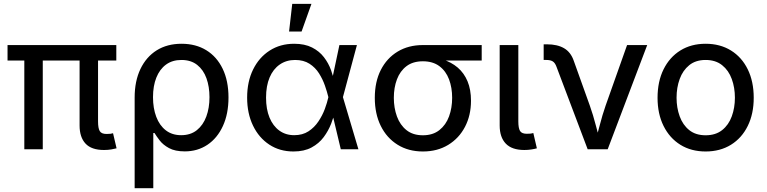

<svg xmlns="http://www.w3.org/2000/svg" viewBox="-20 -782 4019 1006"><path d="M524.9 3.9Q459.5 3.9 428.2 -29.5Q397 -63 397 -124.5V-517.6H493.7V-146Q493.7 -109.9 502.7 -95Q511.7 -80.1 538.1 -80.1Q552.2 -80.1 559.3 -81.1Q566.4 -82 572.3 -84L590.8 -4.9Q580.1 -2 562.7 1Q545.4 3.9 524.9 3.9ZM107.4 0V-517.6H204.1V0ZM19.5 -464.8V-545.9H589.4V-464.8Z M685.5 204.1V-271Q685.5 -356.9 715.8 -420.4Q746.1 -483.9 801 -518.3Q856 -552.7 931.2 -552.7Q1005.9 -552.7 1061 -518.8Q1116.2 -484.9 1146.7 -421.6Q1177.2 -358.4 1177.2 -271.5Q1177.2 -185.5 1147.9 -121.8Q1118.7 -58.1 1066.9 -23.4Q1015.1 11.2 948.2 11.2Q897 11.2 865.5 -6.1Q834 -23.4 816.7 -46.1Q799.3 -68.8 789.6 -85H783.2V204.1ZM929.2 -73.7Q978.5 -73.7 1011.5 -100.1Q1044.4 -126.5 1061 -171.4Q1077.6 -216.3 1077.6 -272.9Q1077.6 -327.6 1061.8 -371.8Q1045.9 -416 1013.2 -441.9Q980.5 -467.8 930.7 -467.8Q882.8 -467.8 849.6 -443.4Q816.4 -418.9 799.1 -375.2Q781.7 -331.5 781.7 -272.9Q781.7 -214.8 798.8 -169.7Q815.9 -124.5 848.9 -99.1Q881.8 -73.7 929.2 -73.7Z M1517.6 11.7Q1445.8 11.7 1391.1 -24.2Q1336.4 -60.1 1305.7 -123.8Q1274.9 -187.5 1274.9 -270.5Q1274.9 -354.5 1306.2 -418Q1337.4 -481.4 1393.1 -517.1Q1448.7 -552.7 1521 -552.7Q1576.7 -552.7 1615 -533.2Q1653.3 -513.7 1677.2 -482.4Q1701.2 -451.2 1714.4 -414.8Q1727.5 -378.4 1733.4 -345.2H1767.6L1776.4 -274.4L1857.9 0H1765.6L1700.2 -274.4Q1693.8 -300.8 1682.4 -333.7Q1670.9 -366.7 1651.6 -397.5Q1632.3 -428.2 1601.6 -448Q1570.8 -467.8 1526.4 -467.8Q1480 -467.8 1445.6 -443.8Q1411.1 -419.9 1392.6 -376Q1374 -332 1374 -270.5Q1374 -210 1392.1 -166Q1410.2 -122.1 1443.4 -97.9Q1476.6 -73.7 1521.5 -73.7Q1565.4 -73.7 1596.4 -94Q1627.4 -114.3 1648.4 -145.8Q1669.4 -177.2 1681.9 -210.9Q1694.3 -244.6 1700.2 -271.5L1758.3 -545.9H1850.1L1776.4 -271.5L1767.6 -204.1H1736.8Q1729.5 -171.4 1715.1 -134Q1700.7 -96.7 1676 -63.5Q1651.4 -30.3 1612.5 -9.3Q1573.7 11.7 1517.6 11.7ZM1494.6 -616.7 1511.2 -761.7H1611.8L1560.1 -616.7Z M2195.8 11.7Q2120.1 11.7 2063.2 -23.7Q2006.3 -59.1 1975.1 -122.3Q1943.8 -185.5 1943.8 -269.5Q1943.8 -353.5 1975.3 -415.5Q2006.8 -477.5 2063.5 -511.7Q2120.1 -545.9 2195.8 -545.9H2503.9V-464.8H2264.6L2195.8 -460.9Q2143.6 -460.9 2109.9 -435.3Q2076.2 -409.7 2059.8 -366.2Q2043.5 -322.8 2043.5 -269.5Q2043.5 -216.8 2059.8 -171.9Q2076.2 -127 2109.9 -100.1Q2143.6 -73.2 2195.8 -73.2Q2248 -73.2 2282.2 -100.3Q2316.4 -127.4 2332.8 -172.1Q2349.1 -216.8 2349.1 -269.5Q2349.1 -322.8 2332.8 -366.2Q2316.4 -409.7 2282.2 -435.3Q2248 -460.9 2195.8 -460.9V-485.4Q2252 -485.4 2298.3 -470.9Q2344.7 -456.5 2378.2 -428Q2411.6 -399.4 2429.7 -356Q2447.8 -312.5 2447.8 -254.4Q2447.8 -177.7 2416.5 -117.7Q2385.3 -57.6 2328.4 -22.9Q2271.5 11.7 2195.8 11.7Z M2727.5 3.9Q2662.1 3.9 2630.1 -29.5Q2598.1 -63 2598.1 -124.5V-545.9H2695.8V-146Q2695.8 -110.4 2704.8 -95.7Q2713.9 -81.1 2740.2 -81.1Q2753.9 -81.1 2761.2 -82Q2768.6 -83 2774.4 -85L2793 -4.9Q2781.2 -1.5 2763.7 1.2Q2746.1 3.9 2727.5 3.9Z M3059.1 0 2896 -431.6Q2888.7 -452.1 2876.7 -460Q2864.7 -467.8 2843.3 -467.8H2828.6V-549.8H2845.7Q2900.4 -549.8 2935.5 -529.3Q2970.7 -508.8 2986.3 -463.4L3070.3 -229Q3088.4 -177.7 3101.3 -127.2Q3114.3 -76.7 3127.9 -27.8H3096.2Q3109.9 -76.7 3122.8 -127.4Q3135.7 -178.2 3153.3 -229L3265.6 -545.9H3371.1L3164.1 0Z M3677.2 11.7Q3601.6 11.7 3544.9 -23.4Q3488.3 -58.6 3456.8 -122.1Q3425.3 -185.5 3425.3 -269.5Q3425.3 -355 3456.8 -418.7Q3488.3 -482.4 3544.9 -517.6Q3601.6 -552.7 3677.2 -552.7Q3752.9 -552.7 3809.8 -517.6Q3866.7 -482.4 3897.9 -418.7Q3929.2 -355 3929.2 -269.5Q3929.2 -185.5 3897.9 -122.1Q3866.7 -58.6 3809.8 -23.4Q3752.9 11.7 3677.2 11.7ZM3677.2 -73.2Q3729.5 -73.2 3763.7 -100.3Q3797.9 -127.4 3814.2 -172.4Q3830.6 -217.3 3830.6 -270Q3830.6 -322.8 3814.2 -367.9Q3797.9 -413.1 3763.7 -440.4Q3729.5 -467.8 3677.2 -467.8Q3625 -467.8 3591.3 -440.4Q3557.6 -413.1 3541.3 -368.2Q3524.9 -323.2 3524.9 -270Q3524.9 -217.3 3541.3 -172.4Q3557.6 -127.4 3591.3 -100.3Q3625 -73.2 3677.2 -73.2Z"/></svg>

Font: Inter Cardless
Style: Regular
Weight: 400
Designer: Rasmus Andersson
Foundry: rsms
Version: Version 4.001;git-9221beed3